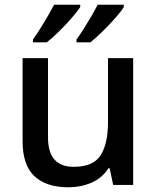

<svg xmlns="http://www.w3.org/2000/svg" viewBox="-20 -786 667 816"><path d="M546 -539V0H461L446 -71H441Q414 -29 368.5 -9.5Q323 10 271 10Q177 10 126.5 -37Q76 -84 76 -186V-539H184V-202Q184 -77 293 -77Q376 -77 407.5 -126Q439 -175 439 -267V-539ZM506 -756Q496 -739 470.5 -710Q445 -681 416 -652.5Q387 -624 364 -606H305V-618Q319 -637 335.5 -663Q352 -689 368 -716.5Q384 -744 395 -766H506ZM321 -756Q310 -739 285 -710Q260 -681 231 -652.5Q202 -624 179 -606H120V-618Q141 -647 166.5 -689.5Q192 -732 210 -766H321Z"/></svg>

Font: Noto Sans Thai Looped Medium
Style: Regular
Weight: 500
Designer: Sasikarn Vongin, Ben Mitchell
Foundry: The Fontpad Ltd
Version: Version 1.001; ttfautohint (v1.8.4.7-5d5b)